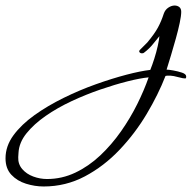

<svg xmlns="http://www.w3.org/2000/svg" viewBox="-477 -268 694 695"><path d="M-319 407Q-351 407 -383 397Q-415 387 -436 364.5Q-457 342 -457 305Q-457 261 -428.5 222Q-400 183 -352.5 149Q-305 115 -247 86.5Q-189 58 -130 37Q-71 16 -19.5 2.5Q32 -11 67 -15Q74 -32 81.5 -55.5Q89 -79 94 -101.5Q99 -124 100 -137Q92 -128 78 -110Q64 -92 44 -77Q42 -75 37 -75Q31 -75 28 -79Q25 -83 30 -88L56 -114Q82 -145 94.5 -168Q107 -191 116 -219Q121 -233 132.5 -240.5Q144 -248 155 -248Q165 -248 172 -242.5Q179 -237 179 -225Q179 -211 173.5 -185Q168 -159 159.5 -128.5Q151 -98 142 -68Q133 -38 126 -16Q133 -16 150 -13Q167 -10 182 -5Q197 0 197 9Q197 16 193.5 16Q190 16 184 15Q165 10 152.5 7.5Q140 5 127 6L122 7Q96 74 54 144.5Q12 215 -44.5 274.5Q-101 334 -170 370.5Q-239 407 -319 407ZM-307 380Q-253 380 -204.5 357Q-156 334 -114.5 295Q-73 256 -39 207.5Q-5 159 20 108.5Q45 58 61 12Q30 15 -15.5 26.5Q-61 38 -113.5 56Q-166 74 -217.5 98Q-269 122 -311.5 151.5Q-354 181 -381 214.5Q-408 248 -410 285L-411 301Q-412 326 -396.5 344Q-381 362 -356.5 371Q-332 380 -307 380Z"/></svg>

Font: Corinthia
Style: Bold
Weight: 700
Designer: Robert E. Leuschke
Foundry: Robert E. Leuschke
Version: Version 1.013; ttfautohint (v1.8.3)